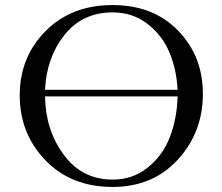

<svg xmlns="http://www.w3.org/2000/svg" viewBox="-20 -731 877 759"><path d="M425 -711Q586 -711 684 -610Q782 -509 782 -360Q782 -208 683 -100Q584 8 425 8Q261 8 159.5 -97.5Q58 -203 58 -354Q58 -505 160 -608Q262 -711 425 -711ZM158 -350Q160 -216 232.5 -118.5Q305 -21 425 -21Q505 -21 564.5 -69Q624 -117 652 -190.5Q680 -264 682 -350ZM158 -376H682Q678 -457 649.5 -524.5Q621 -592 562.5 -637Q504 -682 425 -682Q306 -682 235 -593Q164 -504 158 -376Z"/></svg>

Font: Dihjauti
Style: Bold
Weight: 700
Designer: T. Christopher White
Version: Version 3.0.0